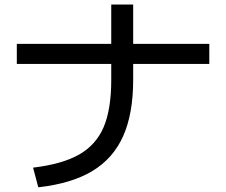

<svg xmlns="http://www.w3.org/2000/svg" viewBox="-20 -797 978 830"><path d="M460.9 -452.1V-520.5H52.7V-607.4H460.9V-777.3H555.7V-607.4H884.8V-520.5H555.7V-452.1Q555.7 -305.7 512.5 -208.7Q469.2 -111.8 379.2 -57.6Q289.1 -3.4 145.5 12.7L123 -72.3Q249.5 -87.4 322.8 -129.4Q396 -171.4 428.5 -248.5Q460.9 -325.7 460.9 -452.1Z"/></svg>

Font: Pretendard Medium
Style: Regular
Weight: 500
Designer: Base glyphs from Inter by Rasmus Andersson; Hangeul glyphs from Noto Sans CJK(Source Han Sans) by Jang Soo-young and Kan
Foundry: Kil Hyung-jin
Version: Version 1.309